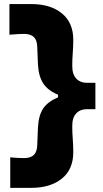

<svg xmlns="http://www.w3.org/2000/svg" viewBox="-20 -799 508 946"><path d="M30.5 126.5V-24Q53 -21.5 72 -20.8Q91 -20 104 -20Q134.5 -22 148.5 -37.5Q162.5 -53 163.5 -84L167 -170.5Q170 -230 192.5 -264Q215 -298 266 -319.5V-332.5Q215 -353.5 192.5 -388.8Q170 -424 167 -481.5L163.5 -568Q162.5 -599.5 148.5 -614.8Q134.5 -630 104 -632Q91.5 -632 71.8 -631.2Q52 -630.5 26.5 -628V-779H134.5Q228.5 -779 284.8 -733.2Q341 -687.5 341 -603Q341 -570.5 338.5 -538.5Q336 -506.5 336 -474Q336 -432.5 355.8 -411.8Q375.5 -391 407.5 -391H450V-261H407.5Q375.5 -261 355.8 -240.5Q336 -220 336 -178.5Q336 -146 338.5 -113.8Q341 -81.5 341 -49Q341 35.5 284.8 81Q228.5 126.5 134.5 126.5Z"/></svg>

Font: Commissioner Flair ExtraBold
Style: Regular
Weight: 800
Designer: Kostas Bartsokas
Foundry: Kostas Bartsokas
Version: Version 1.000; ttfautohint (v1.8.3)